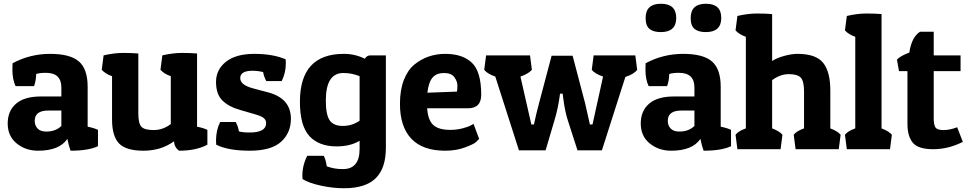

<svg xmlns="http://www.w3.org/2000/svg" viewBox="-20 -795 5159 1023"><path d="M46 -426Q46 -441 47 -458Q140 -508 247 -508Q354 -508 400.5 -467.5Q447 -427 447 -333V-120Q482 -113 502 -103V-16Q451 8 356 8Q346 -18 339 -55Q296 8 183 8Q116 8 68.5 -31Q21 -70 21 -137Q21 -204 65.5 -242.5Q110 -281 198 -281H307V-329Q307 -407 224 -407Q193 -407 173 -401Q171 -359 161 -336H63Q46 -371 46 -426ZM226 -94Q277 -94 307 -124V-206H237Q165 -206 165 -151Q165 -126 180.5 -110Q196 -94 226 -94Z M907 -42Q838 8 744.5 8Q651 8 614 -31Q577 -70 577 -158V-389Q542 -401 522 -423L532 -500Q588 -513 636 -513Q684 -513 717 -510V-191Q717 -137 733.5 -119.5Q750 -102 799 -102Q848 -102 890 -134V-389Q855 -401 835 -423L845 -500Q901 -513 949 -513Q997 -513 1030 -510V-120Q1065 -113 1085 -103V-24Q1025 8 934 8Q909 -10 907 -42Z M1326 -418Q1260 -418 1260 -379Q1260 -342 1329 -324L1408 -303Q1530 -271 1530 -162Q1530 -87 1477.5 -39.5Q1425 8 1310.5 8Q1196 8 1132 -24Q1131 -35 1131 -46Q1131 -101 1153 -145H1236Q1249 -121 1253 -95Q1273 -89 1310 -89Q1398 -89 1398 -139Q1398 -155 1386 -165.5Q1374 -176 1339 -186L1260 -209Q1199 -226 1165 -259.5Q1131 -293 1131 -358.5Q1131 -424 1184 -466Q1237 -508 1335.5 -508Q1434 -508 1502 -479Q1503 -469 1503 -459Q1503 -407 1481 -363H1399Q1386 -386 1382 -411Q1354 -418 1326 -418Z M1807 106Q1896 106 1896 -1V-45Q1847 -15 1773 -15Q1679 -15 1628.5 -70Q1578 -125 1578 -253Q1578 -508 1812 -508Q1872 -508 1924 -482Q1934 -500 1954 -500H2036V-8Q2036 102 1981.5 155Q1927 208 1813 208Q1753 208 1689 194Q1625 180 1592 159Q1591 150 1591 141Q1591 86 1617 35H1705Q1716 56 1721 91Q1759 106 1807 106ZM1896 -152V-389Q1856 -406 1809 -406Q1716 -406 1716 -259Q1716 -184 1736.5 -154Q1757 -124 1806.5 -124Q1856 -124 1896 -152Z M2352 8Q2232 8 2171.5 -56Q2111 -120 2111 -242Q2111 -316 2132 -369.5Q2153 -423 2189 -452Q2259 -508 2352 -508Q2445 -508 2494.5 -460.5Q2544 -413 2544 -290Q2544 -218 2473 -218H2256Q2260 -155 2288.5 -129Q2317 -103 2379 -103Q2413 -103 2444 -111Q2475 -119 2489 -127L2503 -135L2533 -55Q2527 -48 2515.5 -37.5Q2504 -27 2457.5 -9.5Q2411 8 2352 8ZM2415 -307Q2417 -321 2417 -341Q2417 -361 2401 -383.5Q2385 -406 2345.5 -406Q2306 -406 2285 -382Q2264 -358 2257 -301Z M3057 6 3006 -152Q2990 -200 2981 -272L2978 -296H2964Q2954 -218 2934 -153L2887 6H2745L2619 -387Q2576 -402 2560 -423L2570 -500H2804L2814 -423Q2796 -402 2753 -387L2811 -132H2825Q2836 -185 2851 -241L2919 -498H3031L3098 -243L3123 -132H3137Q3174 -301 3187 -359L3193 -387Q3148 -403 3133 -423L3143 -500H3365L3375 -423Q3358 -400 3312 -385L3187 6Z M3419 -426Q3419 -441 3420 -458Q3513 -508 3620 -508Q3727 -508 3773.5 -467.5Q3820 -427 3820 -333V-120Q3855 -113 3875 -103V-16Q3824 8 3729 8Q3719 -18 3712 -55Q3669 8 3556 8Q3489 8 3441.5 -31Q3394 -70 3394 -137Q3394 -204 3438.5 -242.5Q3483 -281 3571 -281H3680V-329Q3680 -407 3597 -407Q3566 -407 3546 -401Q3544 -359 3534 -336H3436Q3419 -371 3419 -426ZM3599 -94Q3650 -94 3680 -124V-206H3610Q3538 -206 3538 -151Q3538 -126 3553.5 -110Q3569 -94 3599 -94ZM3420 -699Q3420 -775 3501.5 -775Q3583 -775 3583 -699.5Q3583 -624 3501 -624Q3461 -624 3440.5 -641Q3420 -658 3420 -699ZM3660 -699Q3660 -775 3741.5 -775Q3823 -775 3823 -699.5Q3823 -624 3741 -624Q3701 -624 3680.5 -641Q3660 -658 3660 -699Z M3909 -710Q3965 -723 4013 -723Q4061 -723 4094 -720V-470Q4118 -486 4158 -497Q4198 -508 4229 -508Q4328 -508 4366 -460Q4404 -412 4404 -314V-111Q4443 -96 4459 -77L4449 0H4219L4209 -77Q4223 -96 4264 -111V-309Q4264 -363 4246.5 -381.5Q4229 -400 4183 -400Q4137 -400 4094 -368V-111Q4133 -96 4149 -77L4139 0H3909L3899 -77Q3913 -96 3954 -111V-599Q3919 -611 3899 -633Z M4492 -710Q4548 -723 4596 -723Q4644 -723 4677 -720V-111Q4716 -96 4732 -77L4722 0H4492L4482 -77Q4496 -96 4537 -111V-599Q4502 -611 4482 -633Z M4955 -626V-500H5098V-416H4955V-163Q4955 -131 4964 -116.5Q4973 -102 5007 -102Q5041 -102 5080 -117L5110 -39Q5033 0 4952.5 0Q4872 0 4843.5 -34.5Q4815 -69 4815 -135V-416H4770L4759 -477Q4775 -496 4825 -515Q4837 -597 4882 -626Z"/></svg>

Font: Patua One
Style: Regular
Weight: 400
Designer: luciano Vergara
Foundry: Luciano Vergara
Version: Version 1.002